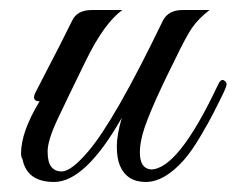

<svg xmlns="http://www.w3.org/2000/svg" viewBox="-20 -364 472 383"><path d="M22 -58Q22 -101 59 -162Q43 -162 50 -178L68 -213Q102 -278 124 -323Q134 -344 163 -344H224Q188 -318 151.5 -243.5Q115 -169 95 -126.5Q75 -84 75 -62Q75 -40 82.5 -31Q90 -22 103 -22Q122 -22 156 -62Q209 -124 305 -323Q316 -344 344 -344H398Q376 -327 363.5 -309Q351 -291 329 -245Q269 -125 262 -86Q259 -72 259 -60Q259 -28 281 -26Q335 -26 414 -193Q420 -207 426 -204Q432 -201 432 -196Q432 -191 423 -173Q414 -155 405.5 -138Q397 -121 379.5 -91.5Q362 -62 347 -45Q308 -1 270.5 -1Q233 -1 219 -34Q213 -49 213 -72Q213 -95 223 -129Q150 -1 88 -1Q34 -1 25 -46Q22 -51 22 -58Z"/></svg>

Font: Great Vibes
Style: Regular
Weight: 400
Designer: Robert E. Leuschke
Foundry: Robert E. Leuschke
Version: Version 1.001